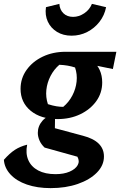

<svg xmlns="http://www.w3.org/2000/svg" viewBox="-52 -766 620 990"><path d="M209 204Q140 204 86.5 185.5Q33 167 2 133.5Q-29 100 -32 58Q-2 24 25 6.5Q52 -11 88 -20Q79 25 94 59.5Q109 94 145 113Q181 132 234 132Q277 132 307 119Q337 106 348.5 85.5Q360 65 347 42L178 -5Q160 -22 151.5 -42Q143 -62 143 -81Q143 -116 167 -143.5Q191 -171 232 -174L231 -105L376 -66Q484 -38 484 41Q484 87 447.5 124Q411 161 349 182.5Q287 204 209 204ZM245 -152Q158 -152 106 -195Q54 -238 54 -308Q54 -362 85 -405.5Q116 -449 168.5 -474Q221 -499 286 -499Q371 -499 423 -455.5Q475 -412 475 -341Q475 -287 444.5 -244.5Q414 -202 362 -177Q310 -152 245 -152ZM274 -215Q303 -239 321 -273.5Q339 -308 343 -345.5Q347 -383 335 -418Q317 -424 297 -427.5Q277 -431 254 -432Q226 -408 208.5 -374Q191 -340 187 -302.5Q183 -265 195 -229Q220 -221 239 -218Q258 -215 274 -215ZM429 -394 286 -499H548L530 -410L447 -427ZM317 -582Q274 -582 242 -601.5Q210 -621 194.5 -654.5Q179 -688 185 -729L254 -746Q256 -716 275 -697.5Q294 -679 325 -679Q355 -679 382.5 -697.5Q410 -716 422 -746L495 -729Q487 -687 461 -653.5Q435 -620 397.5 -601Q360 -582 317 -582Z"/></svg>

Font: Piazzolla Thin ExtraBold
Style: Italic
Weight: 800
Italic angle: -11.3°
Version: Version 2.005